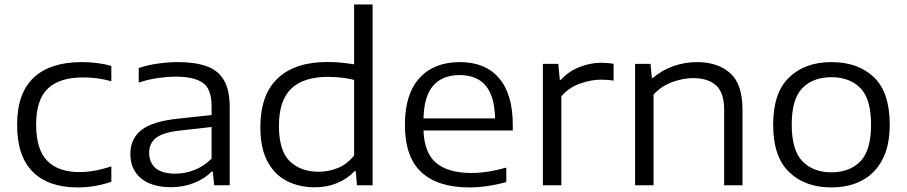

<svg xmlns="http://www.w3.org/2000/svg" viewBox="-20 -828 4052 858"><path d="M326.5 9.5Q197 9.5 126.8 -59.8Q56.5 -129 56.5 -270.5Q56.5 -412 130.8 -481.2Q205 -550.5 345.5 -550.5Q380.5 -550.5 414.2 -546.2Q448 -542 477.5 -533.5V-465Q446.5 -473.5 416.2 -477.8Q386 -482 351.5 -482Q246 -482 193.8 -432.2Q141.5 -382.5 141.5 -272Q141.5 -160 191 -109.5Q240.5 -59 334.5 -59Q366 -59 400.2 -64.8Q434.5 -70.5 477.5 -84.5V-16Q406 9.5 326.5 9.5Z M745 8.5Q657 8.5 609.8 -31.5Q562.5 -71.5 562.5 -139.5Q562.5 -209 613 -247.8Q663.5 -286.5 778 -298L925.5 -314V-353Q925.5 -431.5 885.5 -458.5Q845.5 -485.5 766.5 -485.5Q731 -485.5 687.2 -479.5Q643.5 -473.5 600 -459V-524Q639 -537.5 686.2 -544Q733.5 -550.5 776 -550.5Q851.5 -550.5 903 -532.2Q954.5 -514 980.5 -470Q1006.5 -426 1006.5 -349V0H937L931 -61.5H925.5Q895.5 -29.5 847.2 -10.5Q799 8.5 745 8.5ZM646.5 -145.5Q646.5 -102 675 -77Q703.5 -52 764 -52Q808 -52 850 -68.8Q892 -85.5 925.5 -119V-260.5L782.5 -244.5Q708.5 -236 677.5 -212Q646.5 -188 646.5 -145.5Z M1387 9Q1317.5 9 1262.2 -19Q1207 -47 1175.2 -106.5Q1143.5 -166 1143.5 -260Q1143.5 -404 1220.5 -477.5Q1297.5 -551 1444 -551Q1476.5 -551 1507 -547.8Q1537.5 -544.5 1562.5 -540.5V-808H1645V0H1575L1570 -63H1564.5Q1533 -29.5 1487.5 -10.2Q1442 9 1387 9ZM1404.5 -60.5Q1447.5 -60.5 1489.2 -77Q1531 -93.5 1562.5 -133.5V-471Q1538.5 -477 1508.2 -480.8Q1478 -484.5 1447 -484.5Q1335.5 -484.5 1281 -431.5Q1226.5 -378.5 1226.5 -266.5Q1226.5 -154 1275.2 -107.2Q1324 -60.5 1404.5 -60.5Z M2077 9.5Q1937 9.5 1863.2 -58.2Q1789.5 -126 1789.5 -270.5Q1789.5 -408 1854.5 -479.2Q1919.5 -550.5 2035 -550.5Q2149 -550.5 2210.2 -478.8Q2271.5 -407 2271.5 -269V-245H1872.5Q1876 -144.5 1929.2 -99.8Q1982.5 -55 2087.5 -55Q2123.5 -55 2162.5 -61.2Q2201.5 -67.5 2242.5 -79V-14.5Q2156.5 9.5 2077 9.5ZM2034 -492.5Q1958 -492.5 1916.5 -446Q1875 -399.5 1872.5 -299H2192.5Q2190 -399 2150 -445.8Q2110 -492.5 2034 -492.5Z M2406 0V-542.5H2475L2481.5 -471.5H2487Q2518.5 -507.5 2567.5 -527.5Q2616.5 -547.5 2667 -547.5Q2696.5 -547.5 2722 -543V-467.5Q2708.5 -470 2693.8 -471Q2679 -472 2663.5 -472Q2622 -472 2572 -454.5Q2522 -437 2488.5 -397.5V0Z M2818 0V-542.5H2887L2893 -480H2898Q2938 -514.5 2989 -532.5Q3040 -550.5 3095.5 -550.5Q3186.5 -550.5 3242.2 -501.8Q3298 -453 3298 -339V0H3216V-336.5Q3216 -415 3179.2 -447Q3142.5 -479 3078.5 -479Q3034.5 -479 2986 -462Q2937.5 -445 2900.5 -405.5V0Z M3695.5 9.5Q3578 9.5 3506.5 -58.8Q3435 -127 3435 -271Q3435 -413 3506 -481.8Q3577 -550.5 3695.5 -550.5Q3814.5 -550.5 3885.2 -483Q3956 -415.5 3956 -271Q3956 -176.5 3923 -114.2Q3890 -52 3831.5 -21.2Q3773 9.5 3695.5 9.5ZM3695.5 -58Q3777 -58 3824.8 -107Q3872.5 -156 3872.5 -270.5Q3872.5 -386 3824.8 -434.5Q3777 -483 3695.5 -483Q3614 -483 3566 -434.8Q3518 -386.5 3518 -272Q3518 -156.5 3566 -107.2Q3614 -58 3695.5 -58Z"/></svg>

Font: Encode Sans Expanded
Style: Regular
Weight: 400
Width: 7
Designer: Multiple Designers
Foundry: Impallari Type
Version: Version 3.000; ttfautohint (v1.8.3) -l 8 -r 50 -G 200 -x 14 